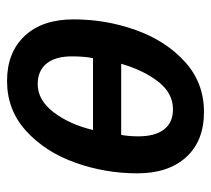

<svg xmlns="http://www.w3.org/2000/svg" viewBox="-47 -543 599 545"><g transform="rotate(90 252.5 -270.5)"><path d="M35 -180Q35 -272 65.5 -357Q96 -442 155.5 -496Q215 -550 298 -550Q380 -550 426 -499.5Q472 -449 472 -361Q472 -269 441.5 -184Q411 -99 351.5 -45Q292 9 210 9Q129 9 82 -41Q35 -91 35 -180ZM363 -315Q367 -338 367 -364Q367 -411 347.5 -436.5Q328 -462 290 -462Q245 -462 212.5 -421Q180 -380 161 -315ZM349 -235H145Q140 -209 140 -175Q140 -128 160.5 -103Q181 -78 219 -78Q264 -78 298.5 -123Q333 -168 349 -235Z"/></g></svg>

Font: Noto Sans UI NarrowMedium
Style: Italic
Weight: 500
Width: 4
Italic angle: -12°
Designer: Monotype Design Team
Foundry: Monotype Imaging Inc.
Version: Version 1.001